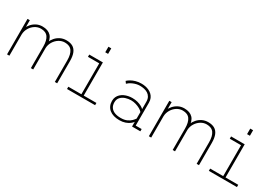

<svg xmlns="http://www.w3.org/2000/svg" viewBox="19 -1517 3311 2345"><g transform="rotate(30 1675.0 -344.5)"><path d="M735 0V-302Q735 -390 703.5 -434.5Q672 -479 602 -479Q558 -479 519.5 -454.8Q481 -430.5 456.5 -390.2Q432 -350 430 -302H401Q401.5 -340 416 -377.2Q430.5 -414.5 457.5 -445Q484.5 -475.5 522 -493.8Q559.5 -512 606 -512Q659 -512 695 -491.8Q731 -471.5 749.5 -427.5Q768 -383.5 768 -312V0ZM61 0V-500H94V-389V0ZM397 0V-302Q397 -390 365.5 -434.5Q334 -479 264 -479Q220 -479 182 -454.8Q144 -430.5 120 -390.2Q96 -350 94 -302H65Q65.5 -340 80.2 -377.2Q95 -414.5 122.2 -445Q149.5 -475.5 186.5 -493.8Q223.5 -512 268 -512Q347.5 -512 388.8 -468.2Q430 -424.5 430 -332V0Z M907 0V-32H1091V-468H932V-500H1124V-32H1303V0ZM1087 -700H1127V-622H1087Z M1649 11Q1605 11 1569 0.2Q1533 -10.5 1507.8 -31Q1482.5 -51.5 1468.8 -81.2Q1455 -111 1455 -149Q1455 -180.5 1466.2 -205.5Q1477.5 -230.5 1497.2 -249Q1517 -267.5 1542.5 -279.8Q1568 -292 1596.8 -298Q1625.5 -304 1655 -304Q1695.5 -304 1729.8 -294.8Q1764 -285.5 1788.5 -271.8Q1813 -258 1824 -245V-348Q1824 -387 1809.5 -412.8Q1795 -438.5 1771.2 -453.2Q1747.5 -468 1718.5 -474Q1689.5 -480 1660 -480Q1634 -480 1609.2 -473.8Q1584.5 -467.5 1562.8 -457.8Q1541 -448 1524.5 -436.8Q1508 -425.5 1498 -415L1477 -443.5Q1493.5 -459.5 1520.5 -475.2Q1547.5 -491 1584 -501.5Q1620.5 -512 1665 -512Q1691.5 -512 1718.8 -506.8Q1746 -501.5 1770.8 -490Q1795.5 -478.5 1815 -460Q1834.5 -441.5 1845.8 -415.5Q1857 -389.5 1857 -354.5V-32H1941V0H1824V-66.5Q1813.5 -50 1790 -32Q1766.5 -14 1731 -1.5Q1695.5 11 1649 11ZM1650 -21Q1701.5 -21 1736.2 -36.8Q1771 -52.5 1792.2 -74Q1813.5 -95.5 1824 -112V-204Q1811.5 -220.5 1784.5 -236Q1757.5 -251.5 1723.8 -261.8Q1690 -272 1656 -272Q1614.5 -272 1576.2 -259Q1538 -246 1513.5 -218.8Q1489 -191.5 1489 -149Q1489 -106.5 1508.5 -78Q1528 -49.5 1564 -35.2Q1600 -21 1650 -21Z M2735 0V-302Q2735 -390 2703.5 -434.5Q2672 -479 2602 -479Q2558 -479 2519.5 -454.8Q2481 -430.5 2456.5 -390.2Q2432 -350 2430 -302H2401Q2401.5 -340 2416 -377.2Q2430.5 -414.5 2457.5 -445Q2484.5 -475.5 2522 -493.8Q2559.5 -512 2606 -512Q2659 -512 2695 -491.8Q2731 -471.5 2749.5 -427.5Q2768 -383.5 2768 -312V0ZM2061 0V-500H2094V-389V0ZM2397 0V-302Q2397 -390 2365.5 -434.5Q2334 -479 2264 -479Q2220 -479 2182 -454.8Q2144 -430.5 2120 -390.2Q2096 -350 2094 -302H2065Q2065.5 -340 2080.2 -377.2Q2095 -414.5 2122.2 -445Q2149.5 -475.5 2186.5 -493.8Q2223.5 -512 2268 -512Q2347.5 -512 2388.8 -468.2Q2430 -424.5 2430 -332V0Z M2907 0V-32H3091V-468H2932V-500H3124V-32H3303V0ZM3087 -700H3127V-622H3087Z"/></g></svg>

Font: Trispace Thin Thin
Style: Regular
Weight: 250
Version: Version 1.210